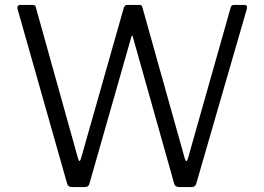

<svg xmlns="http://www.w3.org/2000/svg" viewBox="-20 -762 1075 782"><path d="M975 -742Q982 -742 984.5 -738Q987 -734 986 -728L779 -13Q775 0 760 0H711Q694 0 690 -12L521 -612Q520 -617 518.5 -617Q517 -617 515 -612L344 -13Q340 0 325 0H275Q258 0 254 -12L51 -727Q50 -734 53 -738Q56 -742 63 -742H111Q118 -742 121.5 -740Q125 -738 126 -732L298 -116Q301 -106 304 -106.5Q307 -107 310 -117L485 -733Q487 -736 490 -739Q493 -742 501 -742H545Q553 -742 556 -740Q559 -738 560 -732L733 -115Q736 -106 739 -106Q742 -106 745 -115L920 -733Q921 -738 925 -740Q929 -742 935 -742H975Z"/></svg>

Font: Libre Franklin Light
Style: Regular
Weight: 300
Designer: Pablo Impallari, Rodrigo Fuenzalida, Nhung Nguyen
Foundry: Impallari Type
Version: Version 3.000